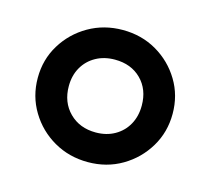

<svg xmlns="http://www.w3.org/2000/svg" viewBox="-66 -787 586 535"><g transform="rotate(15 227.0 -519.5)"><path d="M227.5 -329Q173.5 -329 129.2 -354.5Q85 -380 58.8 -423.5Q32.5 -467 32.5 -520Q32.5 -573 58.8 -616Q85 -659 129.2 -684.5Q173.5 -710 227.5 -710Q282 -710 325.8 -684.5Q369.5 -659 395.5 -616Q421.5 -573 421.5 -520Q421.5 -467 395.5 -423.8Q369.5 -380.5 325.8 -354.8Q282 -329 227.5 -329ZM227.5 -414.5Q258.5 -414.5 282.2 -428Q306 -441.5 319.2 -465.2Q332.5 -489 332.5 -520Q332.5 -566.5 303.5 -595.5Q274.5 -624.5 227.5 -624.5Q196.5 -624.5 172.8 -611.2Q149 -598 135.5 -574.5Q122 -551 122 -520Q122 -473.5 151.5 -444Q181 -414.5 227.5 -414.5Z"/></g></svg>

Font: Geologica Thin Roman Medium
Style: Regular
Weight: 500
Version: Version 1.010;gftools[0.9.28]